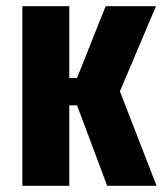

<svg xmlns="http://www.w3.org/2000/svg" viewBox="-20 -598 532 618"><path d="M52 0V-578H203V-347H228L320 -578H482L366 -304L484 0H325L228 -259H203V0Z"/></svg>

Font: Oswald SemiBold
Style: Regular
Weight: 600
Designer: Vernon Adams
Foundry: Vernon Adams
Version: Version 4.100; ttfautohint (v1.8.1.43-b0c9)